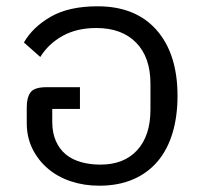

<svg xmlns="http://www.w3.org/2000/svg" viewBox="-20 -578 644 610"><path d="M295 12Q247 12 205 -2Q163 -16 132 -42.5Q101 -69 83 -105.5Q65 -142 65 -187V-238Q65 -268 77 -284.5Q89 -301 128 -301H234V-232H146V-191Q146 -156 157.5 -130Q169 -104 189 -87.5Q209 -71 237.5 -63Q266 -55 299 -55Q374 -55 416 -101Q458 -147 458 -230V-312Q458 -396 412.5 -442.5Q367 -489 286 -489Q224 -489 179 -464Q134 -439 108 -397L56 -443Q84 -492 141.5 -525Q199 -558 290 -558Q411 -558 477.5 -482.5Q544 -407 544 -273Q544 -208 528 -155Q512 -102 480.5 -65Q449 -28 402.5 -8Q356 12 295 12Z"/></svg>

Font: IBM Plex Thai
Style: Regular
Weight: 400
Designer: Mike Abbink, Paul van der Laan, Pieter van Rosmalen, Ben Mitchell, Mark Frömberg
Foundry: Bold Monday
Version: Version 1.0